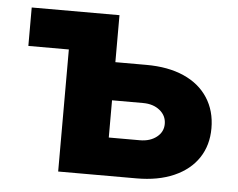

<svg xmlns="http://www.w3.org/2000/svg" viewBox="-43 -581 782 632"><g transform="rotate(5 347.5 -265.0)"><path d="M327.1 -375H429.7Q501.5 -375 553.5 -352.1Q605.5 -329.1 633.3 -286.1Q661.1 -243.2 661.1 -185.5Q661.1 -129.4 633.3 -87.6Q605.5 -45.9 553.2 -22.9Q501 0 429.7 0H170.9V-403.3H37.1V-530.3H327.1ZM429.7 -126Q463.4 -126 485.1 -143.1Q506.8 -160.2 506.8 -186.5Q506.8 -213.9 485.1 -231.4Q463.4 -249 429.7 -249H327.1V-126Z"/></g></svg>

Font: Pretendard Std ExtraBold
Style: Regular
Weight: 800
Designer: Base glyphs from Inter by Rasmus Andersson; Hangeul glyphs from Noto Sans CJK(Source Han Sans) by Jang Soo-young and Kan
Foundry: Kil Hyung-jin
Version: Version 1.309